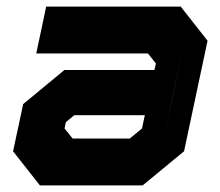

<svg xmlns="http://www.w3.org/2000/svg" viewBox="-20 -560 666 580"><path d="M100.5 0 19.5 -103 50 -245.5 174.5 -348.5H446.5L451 -368L427 -398.5H89.5L119.5 -540H526L607 -437L536 -103L411 0ZM152 -69 101 -132 121 -225 185 -278H503.5L473.5 -137L390.5 -69ZM152 -69H390.5L473.5 -137L530.5 -403L479 -467H166.5H479L530.5 -403L503.5 -278H185L121 -225L101 -132ZM199.5 -141.5H372L409 -172L417.5 -212H204.5L179 -191L175 -172Z"/></svg>

Font: Tourney Thin Black
Style: Italic
Weight: 900
Italic angle: -12°
Version: Version 1.015